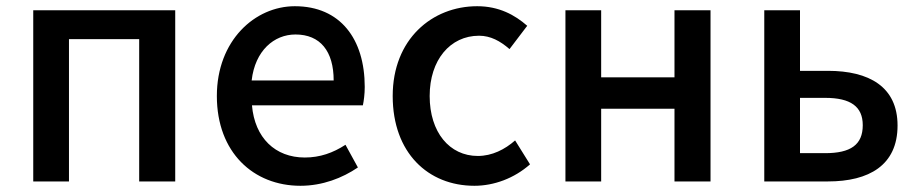

<svg xmlns="http://www.w3.org/2000/svg" viewBox="-20 -584 2954 618"><path d="M87 0H202V-458H428V0H544V-551H87Z M947 14C1018 14 1082 -11 1132 -45L1092 -118C1052 -92 1010 -77 961 -77C866 -77 800 -140 791 -245H1148C1151 -259 1154 -281 1154 -304C1154 -459 1075 -564 929 -564C801 -564 678 -454 678 -275C678 -93 796 14 947 14ZM790 -325C801 -421 862 -473 931 -473C1011 -473 1054 -419 1054 -325Z M1507 14C1570 14 1635 -10 1686 -55L1638 -132C1605 -103 1564 -82 1518 -82C1427 -82 1363 -158 1363 -275C1363 -391 1429 -469 1522 -469C1559 -469 1590 -452 1620 -426L1677 -501C1637 -536 1586 -564 1516 -564C1371 -564 1244 -458 1244 -275C1244 -92 1358 14 1507 14Z M1800 0H1915V-234H2151V0H2267V-551H2151V-335H1915V-551H1800Z M2440 0H2645C2777 0 2869 -52 2869 -180C2869 -305 2777 -356 2645 -356H2555V-551H2440ZM2555 -91V-269H2636C2718 -269 2757 -241 2757 -181C2757 -118 2718 -91 2636 -91Z"/></svg>

Font: Noto Sans CJK HK Medium
Style: Regular
Weight: 500
Designer: Ryoko NISHIZUKA 西塚涼子 (kana, bopomofo & ideographs); Paul D. Hunt (Latin, Greek & Cyrillic); Sandoll Communications 산돌커뮤니
Foundry: Adobe
Version: Version 2.004;hotconv 1.0.118;makeotfexe 2.5.65603